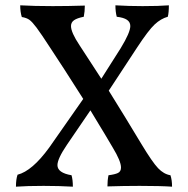

<svg xmlns="http://www.w3.org/2000/svg" viewBox="-20 -699 707 722"><path d="M627 3Q584 0 505 0Q444 0 384 2Q384 -21 388 -40Q412 -43 423.5 -48.5Q435 -54 435 -69Q435 -93 404 -144Q370 -202 352 -231L320 -284L232 -155Q196 -102 196 -78Q196 -49 249 -40Q254 -23 254 3Q203 0 144 0Q81 0 40 3Q40 -25 46 -42Q101 -56 165 -144L293 -327Q213 -453 171 -516Q134 -573 117.5 -595Q101 -617 90.5 -624.5Q80 -632 62 -635Q56 -654 56 -679Q109 -676 178 -676Q237 -676 299 -678Q299 -656 295 -636Q270 -631 258.5 -623Q247 -615 247 -601Q247 -577 279 -529Q307 -487 361 -403L434 -518Q470 -577 470 -601Q470 -616 457.5 -624.5Q445 -633 419 -636Q414 -655 414 -679Q464 -676 516 -676Q578 -676 615 -679Q615 -651 611 -636Q585 -629 561.5 -607Q538 -585 496 -521L389 -358Q452 -257 512 -157Q553 -89 574.5 -66.5Q596 -44 621 -40Q627 -22 627 3Z"/></svg>

Font: Vollkorn SC
Style: Regular
Weight: 400
Designer: Friedrich Althausen
Foundry: Friedrich Althausen
Version: Version 4.015